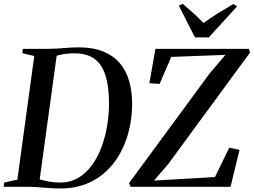

<svg xmlns="http://www.w3.org/2000/svg" viewBox="-34 -1006 1368 1034"><path d="M89 -743H229Q271 -743.5 311 -747.2Q351 -751 389.5 -751Q468 -751 523 -728.2Q578 -705.5 612 -664.8Q646 -624 661.8 -569Q677.5 -514 677.5 -449Q677.5 -356.5 652.2 -273.8Q627 -191 577.8 -127.2Q528.5 -63.5 456.5 -27.2Q384.5 9 291.5 9Q268 9 246.5 7.8Q225 6.5 204.2 4.8Q183.5 3 162.5 1.5Q141.5 0 117.5 0H-14.5L-11.5 -23L59.5 -38.5L150.5 -704.5L86.5 -719.5ZM176.5 -16.5 151.5 -46.5Q173 -41.5 193.8 -36.2Q214.5 -31 237.8 -27Q261 -23 289.5 -23Q344.5 -23 387.2 -48.2Q430 -73.5 461.2 -116.5Q492.5 -159.5 512.8 -214.2Q533 -269 543 -329Q553 -389 553 -446.5Q553 -513.5 543 -564.5Q533 -615.5 511.2 -650Q489.5 -684.5 453.8 -701.8Q418 -719 366 -719Q343 -719 322 -716.2Q301 -713.5 284 -709.2Q267 -705 256 -701.5L274 -726.5ZM669 0 661 -20 1096.5 -612.5 1180 -710.5 888 -699.5 825.5 -554 770.5 -558 803 -743H1305.5L1313 -723.5L872 -122.5L795 -33.5L1123.5 -52.5L1200.5 -210.5L1256 -199L1207.5 0ZM1016 -804.5 929 -975.5 950 -985.5Q979 -960.5 1007.5 -934.8Q1036 -909 1062.5 -882Q1097.5 -908.5 1138.2 -933.5Q1179 -958.5 1223 -984.5L1242.5 -971.5L1090.5 -804.5Z"/></svg>

Font: Merriweather 120pt Medium
Style: Italic
Weight: 500
Italic angle: -7.8°
Version: Version 2.101